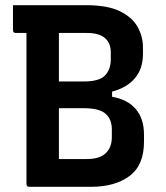

<svg xmlns="http://www.w3.org/2000/svg" viewBox="-20 -720 640 740"><path d="M331 0H93Q82 0 82 -11V-593H41Q30 -593 30 -604V-700H312Q394 -700 441.5 -677Q489 -654 510 -617Q531 -580 531 -537V-513Q531 -455 500 -418.5Q469 -382 412 -367V-347Q471 -337 503 -300Q535 -263 535 -201V-174Q535 -83 479 -41.5Q423 0 331 0ZM314 -593H207V-406H304Q362 -406 384.5 -429Q407 -452 407 -492V-517Q407 -552 388 -570Q366 -593 314 -593ZM207 -107H314Q364 -107 387.5 -129.5Q411 -152 411 -191V-222Q411 -260 387 -281.5Q363 -303 303 -303H207Z"/></svg>

Font: Recursive Mn Lnr St SmB
Style: Regular
Weight: 600
Monospace: yes
Version: Version 1.079;hotconv 1.0.112;makeotfexe 2.5.65598; ttfautoh